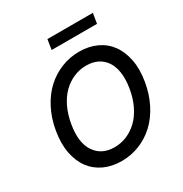

<svg xmlns="http://www.w3.org/2000/svg" viewBox="-206 -1067 1179 1235"><g transform="rotate(-30 384.0 -449.5)"><path d="M725.5 -356.5Q711.3 -272 675.6 -202.8Q639.9 -133.5 589.7 -87Q539.4 -40.5 476.4 -15.3Q413.4 9.9 344.1 9.9Q272.4 9.9 215.2 -16.3Q158 -42.6 121.6 -91.6Q85.2 -140.6 71.4 -211.1Q57.5 -281.6 72.4 -370Q86.6 -454.5 122.3 -524Q158 -593.4 208.5 -639.9Q258.9 -686.4 322.3 -711.8Q385.7 -737.2 455.3 -737.2Q526.6 -737.2 583.5 -710.9Q640.3 -684.7 676.5 -635.5Q712.7 -586.3 726.6 -515.6Q740.4 -445 725.5 -356.5ZM618.6 -370Q629.3 -435.4 621.8 -485.3Q614.3 -535.2 591.3 -568.9Q568.2 -602.6 532.3 -619.9Q496.4 -637.1 450.6 -637.1Q402 -637.1 357.8 -618.4Q313.6 -599.8 277.5 -564.8Q241.5 -529.8 215.7 -476.2Q190 -422.6 179.3 -356.5Q158 -230.1 205.6 -160.2Q253.2 -90.2 347.7 -90.2Q396.3 -90.2 440.3 -108.8Q484.4 -127.5 520.2 -162.3Q556.1 -197.1 582 -250.4Q608 -303.6 618.6 -370ZM657.7 -909.1 645.6 -834.5H308.6L320.3 -909.1Z"/></g></svg>

Font: Karasuma Gothic
Style: Medium Italic
Weight: 500
Italic angle: 9.39998°
Designer: Rasmus Andersson / Ryoko Nishizuka
Foundry: Genbu
Version: Version 1.00